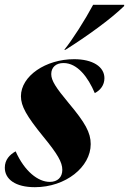

<svg xmlns="http://www.w3.org/2000/svg" viewBox="-35 -766 536 798"><path d="M52 -366C52 -325 75 -284 145 -198C204 -126 224 -92 224 -60C224 -29 204 -10 172 -10C123 -10 67 -54 30 -137C5 -123 -15 -102 -15 -69C-15 -21 29 12 110 12C238 12 342 -72 342 -167C342 -215 319 -256 251 -337C197 -402 178 -431 178 -458C178 -486 197 -504 229 -504C287 -504 331 -445 359 -379C382 -391 399 -412 399 -441C399 -489 350 -520 273 -520C155 -520 52 -450 52 -366ZM232 -559H237C326 -615 426 -687 481 -741V-746H352C319 -684 265 -599 232 -559Z"/></svg>

Font: Nyght Serif Bold Italic
Style: Regular
Weight: 700
Italic angle: -16°
Designer: Maksym Kobuzan
Version: Version 0.410;Glyphs 3.1.2 (3151)